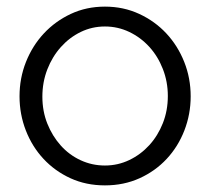

<svg xmlns="http://www.w3.org/2000/svg" viewBox="-20 -550 635 580"><path d="M297 10Q240 10 193 -11.5Q146 -33 111.5 -70Q77 -107 58 -156Q39 -205 39 -259Q39 -314 58.5 -363Q78 -412 112.5 -449Q147 -486 194 -508Q241 -530 297 -530Q353 -530 400.5 -508Q448 -486 482.5 -449Q517 -412 536.5 -363Q556 -314 556 -259Q556 -205 537 -156Q518 -107 483.5 -70Q449 -33 401.5 -11.5Q354 10 297 10ZM108 -258Q108 -214 123 -176.5Q138 -139 163.5 -110.5Q189 -82 223.5 -66Q258 -50 297 -50Q336 -50 370.5 -66.5Q405 -83 431 -111.5Q457 -140 472 -178Q487 -216 487 -260Q487 -303 472 -341.5Q457 -380 431 -408.5Q405 -437 370.5 -453.5Q336 -470 297 -470Q258 -470 224 -453.5Q190 -437 164 -408Q138 -379 123 -340.5Q108 -302 108 -258Z"/></svg>

Font: IngvarSans
Style: Regular
Weight: 400
Version: Version 1.000